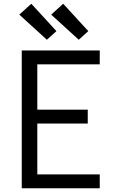

<svg xmlns="http://www.w3.org/2000/svg" viewBox="-20 -1004 640 1024"><path d="M96 0V-735H512V-661H179V-419H448V-345H179V-74H512V0ZM400 -792 253 -926 317 -984 451 -838ZM230 -792 83 -926 147 -984 281 -838Z"/></svg>

Font: Iosevka Meiseki Sans
Style: Regular
Weight: 400
Monospace: yes
Designer: Belleve Invis
Foundry: Belleve Invis
Version: Version 11.2.6; ttfautohint (v1.8.4)